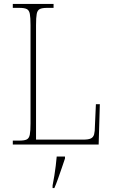

<svg xmlns="http://www.w3.org/2000/svg" viewBox="-20 -734 574 975"><path d="M45 0V-20H79Q104 -20 116 -26Q128 -32 131.5 -51Q135 -70 135 -108V-606Q135 -645 131.5 -663.5Q128 -682 116 -688Q104 -694 79 -694H45V-714H252V-694H219Q194 -694 182 -688Q170 -682 166.5 -663.5Q163 -645 163 -606V-25H403Q429 -25 441.5 -31Q454 -37 458 -52Q462 -67 462 -94L467 -205H487L481 0ZM247 208Q252 183 256 158Q260 133 263 108.5Q266 84 268 61H310V71Q303 92 293.5 119.5Q284 147 274.5 174Q265 201 256 221H247Z"/></svg>

Font: Noto Serif Khmer SemiCondensed Thin
Style: Regular
Weight: 250
Width: 4
Designer: Danh Hong and the Monotype Design Team
Foundry: Monotype Imaging Inc.
Version: Version 2.004